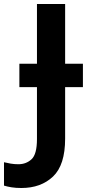

<svg xmlns="http://www.w3.org/2000/svg" viewBox="-95 -734 436 961"><path d="M12 207Q110 207 170.5 149.5Q231 92 231 -40V-298H320V-415H231V-714H90V-415H2V-298H90V-38Q90 38 63 63Q36 88 -3 88Q-23 88 -41 85Q-59 82 -75 78V195Q-59 200 -37.5 203.5Q-16 207 12 207Z"/></svg>

Font: Noto Sans UI
Style: Bold
Weight: 700
Designer: Monotype Design Team
Foundry: Monotype Imaging Inc.
Version: Version 1.901